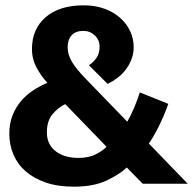

<svg xmlns="http://www.w3.org/2000/svg" viewBox="-20 -690 725 721"><path d="M15 -188Q15 -226 27 -256.5Q39 -287 59 -310.5Q79 -334 105 -351Q131 -368 158 -379Q136 -402 118 -435Q100 -468 100 -506Q100 -581 151.5 -625.5Q203 -670 295 -670Q337 -670 371.5 -657.5Q406 -645 430.5 -623.5Q455 -602 468.5 -573.5Q482 -545 482 -513Q482 -489 474 -468Q466 -447 452.5 -429Q439 -411 421 -397.5Q403 -384 384 -375L314 -445Q331 -456 342.5 -473Q354 -490 354 -514Q354 -540 336 -557Q318 -574 293 -574Q264 -574 249 -557.5Q234 -541 234 -513Q234 -485 250 -458Q266 -431 303 -393L458 -233Q471 -256 483.5 -285Q496 -314 505 -343L612 -300Q597 -257 576.5 -216Q556 -175 539 -151L685 0H516L456 -61Q429 -35 380 -12Q331 11 257 11Q197 11 152 -4.5Q107 -20 76.5 -46.5Q46 -73 30.5 -109.5Q15 -146 15 -188ZM156 -193Q156 -148 188.5 -122.5Q221 -97 275 -97Q314 -97 341.5 -111.5Q369 -126 380 -139L225 -299Q199 -287 177.5 -261.5Q156 -236 156 -193Z"/></svg>

Font: Mukta Mahee ExtraBold
Style: Regular
Weight: 800
Designer: Shuchita Grover, Noopur Datye, Girish Dalvi, Yashodeep Gholap
Foundry: Ek Type
Version: Version 2.538;PS 1.000;hotconv 16.6.51;makeotf.lib2.5.65220;